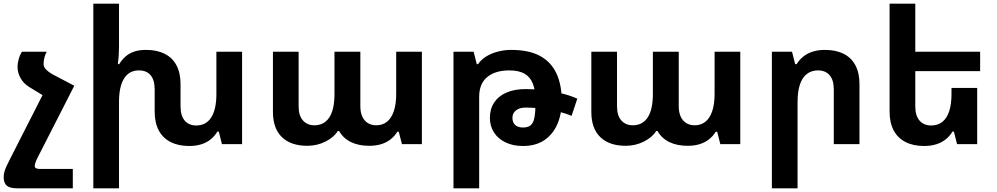

<svg xmlns="http://www.w3.org/2000/svg" viewBox="-39 -780 5394 1039"><path d="M-19 179Q-19 164 -15.5 151Q-12 138 -5 122Q2 106 14 83L245 -371L363 -316L166 70Q159 83 154 96.5Q149 110 149 119Q149 126 155.5 130Q162 134 174 134H355V239H54Q14 239 -2.5 224.5Q-19 210 -19 179ZM363 -316 198 -261 121 -308Q87 -329 71.5 -358.5Q56 -388 56 -416Q56 -439 62.5 -461.5Q69 -484 80 -500H214Q207 -489 202 -471Q197 -453 197 -433Q197 -417 211 -403Q225 -389 245 -378Z M1132 -500H1271V0H1162L1145 -68H1137Q1124 -45 1102.5 -27Q1081 -9 1051.5 0.5Q1022 10 985 10Q926 10 884 -11.5Q842 -33 820 -74.5Q798 -116 798 -176V-296Q798 -347 776 -373Q754 -399 713 -399Q660 -399 632.5 -355.5Q605 -312 605 -228V239H466V-760H605V-526Q605 -503 603.5 -479.5Q602 -456 599 -433H606Q620 -456 639.5 -473.5Q659 -491 686.5 -500.5Q714 -510 751 -510Q810 -510 852 -489Q894 -468 916 -426.5Q938 -385 938 -325V-204Q938 -154 960.5 -127.5Q983 -101 1023 -101Q1076 -101 1104 -144.5Q1132 -188 1132 -272Z M1624 9Q1535 9 1486.5 -38Q1438 -85 1438 -174V-500H1577V-205Q1577 -154 1600.5 -128Q1624 -102 1662 -102Q1715 -102 1743 -144.5Q1771 -187 1771 -272V-500H1911V-205Q1911 -171 1922 -148Q1933 -125 1952.5 -113.5Q1972 -102 1997 -102Q2031 -102 2055 -121Q2079 -140 2092 -178Q2105 -216 2105 -272V-500H2244V0H2136L2119 -67H2111Q2098 -45 2076.5 -27.5Q2055 -10 2026 -0.5Q1997 9 1959 9Q1902 9 1860.5 -11Q1819 -31 1796 -71H1789Q1768 -37 1722.5 -14Q1677 9 1624 9Z M2415 239V-500H2524L2541 -433H2548Q2565 -458 2593 -475Q2621 -492 2656 -501Q2691 -510 2727 -510L2717 -399Q2641 -399 2597.5 -363Q2554 -327 2554 -256V239ZM3054 -153Q3022 -167 2977.5 -177Q2933 -187 2888 -192.5Q2843 -198 2807 -198Q2772 -198 2753 -182.5Q2734 -167 2734 -143Q2734 -118 2748.5 -104Q2763 -90 2791 -90Q2818 -90 2833 -102.5Q2848 -115 2853.5 -146.5Q2859 -178 2859 -233Q2859 -291 2844.5 -327.5Q2830 -364 2799 -381.5Q2768 -399 2717 -399L2727 -510Q2824 -510 2884 -477Q2944 -444 2972.5 -382Q3001 -320 3001 -234Q3001 -163 2977 -108Q2953 -53 2906.5 -21.5Q2860 10 2791 10Q2737 10 2696.5 -9.5Q2656 -29 2634 -63.5Q2612 -98 2612 -142Q2612 -190 2635 -225Q2658 -260 2701.5 -279Q2745 -298 2806 -298Q2848 -298 2896.5 -292.5Q2945 -287 2994 -276Q3043 -265 3085 -246Z M3347 9Q3258 9 3209.5 -38Q3161 -85 3161 -174V-500H3300V-205Q3300 -154 3323.5 -128Q3347 -102 3385 -102Q3438 -102 3466 -144.5Q3494 -187 3494 -272V-500H3634V-205Q3634 -171 3645 -148Q3656 -125 3675.5 -113.5Q3695 -102 3720 -102Q3754 -102 3778 -121Q3802 -140 3815 -178Q3828 -216 3828 -272V-500H3967V0H3859L3842 -67H3834Q3821 -45 3799.5 -27.5Q3778 -10 3749 -0.5Q3720 9 3682 9Q3625 9 3583.5 -11Q3542 -31 3519 -71H3512Q3491 -37 3445.5 -14Q3400 9 3347 9Z M4138 239V-500H4247L4264 -433H4272Q4286 -456 4307.5 -473.5Q4329 -491 4358.5 -500.5Q4388 -510 4425 -510Q4484 -510 4526 -489Q4568 -468 4590 -426.5Q4612 -385 4612 -325V0H4473V-296Q4473 -347 4450.5 -373Q4428 -399 4387 -399Q4352 -399 4327 -379.5Q4302 -360 4289.5 -322Q4277 -284 4277 -228V239Z M5249 -304V0H5140L5123 -68H5115Q5102 -45 5080 -27Q5058 -9 5028.5 0.5Q4999 10 4962 10Q4903 10 4861 -11.5Q4819 -33 4797 -74.5Q4775 -116 4775 -176V-760H4914V-204Q4914 -154 4937 -127.5Q4960 -101 5000 -101Q5036 -101 5060.5 -120.5Q5085 -140 5097.5 -178Q5110 -216 5110 -272V-304ZM4842 -500H5265V-395H4842Z"/></svg>

Font: Noto Sans Armenian
Style: Bold
Weight: 700
Version: Version 2.007